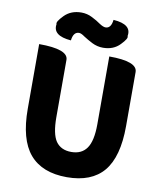

<svg xmlns="http://www.w3.org/2000/svg" viewBox="-103 -1058 970 1154"><g transform="rotate(10 381.5 -481.0)"><path d="M384 14Q233 14 157 -75Q82 -164 82 -350V-745Q260 -745 260 -680V-331Q260 -228 290 -184Q321 -140 384 -140Q447 -140 478 -184Q510 -229 510 -331V-745Q682 -745 682 -680V-350Q682 -163 608 -74Q534 14 384 14ZM463 -790Q428 -790 396 -806Q365 -822 342 -837Q320 -853 307 -853Q272 -853 266 -800Q152 -809 164 -881Q156 -894 196 -935Q236 -976 300 -976Q335 -976 366 -960Q398 -944 420 -928Q443 -913 457 -913Q491 -913 497 -966Q611 -958 597 -885Q606 -872 566 -831Q527 -790 463 -790Z"/></g></svg>

Font: Swei Half Moon CJK SC
Style: Black
Weight: 900
Version: Version 2.071